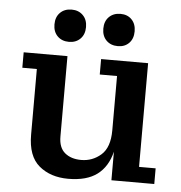

<svg xmlns="http://www.w3.org/2000/svg" viewBox="-52 -770 783 830"><g transform="rotate(5 339.5 -355.0)"><path d="M438 -580Q407 -580 388 -599Q369 -618 369 -650Q369 -682 388 -701Q407 -720 438 -720Q468 -720 486.5 -701Q505 -682 505 -650Q505 -618 486.5 -599Q468 -580 438 -580ZM226 -580Q195 -580 176 -599Q157 -618 157 -650Q157 -682 176 -701Q195 -720 226 -720Q256 -720 275 -701Q294 -682 294 -650Q294 -618 275 -599Q256 -580 226 -580ZM274 10Q197 10 147.5 -31.5Q98 -73 98 -166V-451H35V-518H225V-169Q225 -121 252 -98.5Q279 -76 323 -76Q372 -76 409 -108.5Q446 -141 446 -215V-451H371V-518H575V-68H647V0H461V-124Q445 -58 399.5 -24Q354 10 274 10Z"/></g></svg>

Font: Montagu Slab 16pt Medium
Style: Regular
Weight: 500
Designer: Florian Karsten
Foundry: Florian Karsten
Version: Version 1.000; ttfautohint (v1.8.3)